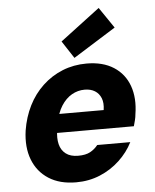

<svg xmlns="http://www.w3.org/2000/svg" viewBox="-55 -832 721 891"><g transform="rotate(-5 305.5 -386.5)"><path d="M264 12Q188 12 136.5 -21Q85 -54 62.5 -112.5Q40 -171 51 -248Q61 -310 87 -362Q113 -414 154 -452.5Q195 -491 247 -512Q299 -533 359 -533Q435 -533 485.5 -500.5Q536 -468 556.5 -410.5Q577 -353 565 -279Q564 -266 560.5 -252Q557 -238 553 -224H152L168 -311H420Q425 -344 416 -366.5Q407 -389 387.5 -401Q368 -413 340 -413Q308 -413 280 -397Q252 -381 231.5 -349Q211 -317 202 -268L197 -238Q191 -200 198 -171.5Q205 -143 226.5 -126.5Q248 -110 284 -110Q319 -110 340 -121.5Q361 -133 376 -152H530Q507 -106 467 -68.5Q427 -31 375.5 -9.5Q324 12 264 12ZM306 -564 253 -645 438 -785 504 -688Z"/></g></svg>

Font: DM Sans 10pt Black
Style: Italic
Weight: 900
Italic angle: -10°
Version: Version 4.004;gftools[0.9.30]